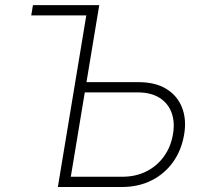

<svg xmlns="http://www.w3.org/2000/svg" viewBox="-20 -748 804 768"><path d="M105 -686.5 111.8 -727.5H338.9L332 -686.5ZM311.5 -419.4H534.2Q601.6 -419.4 645.5 -392.3Q689.5 -365.2 708 -318.1Q726.6 -271 716.8 -211.4Q706.5 -148.4 672.9 -100.8Q639.2 -53.2 586.7 -26.6Q534.2 0 466.8 0H211.4L332 -727.5H377L263.2 -41H468.8Q522.9 -41 565.7 -62.5Q608.4 -84 636 -122.6Q663.6 -161.1 671.9 -211.4Q680.2 -258.8 666.5 -296.6Q652.8 -334.5 618.7 -356.4Q584.5 -378.4 530.3 -378.4H304.7Z"/></svg>

Font: Inter 28pt ExtraLight
Style: Italic
Weight: 250
Italic angle: -9.3988°
Designer: Rasmus Andersson
Foundry: rsms
Version: Version 4.001;git-66647c0bb